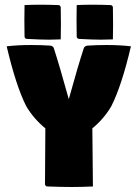

<svg xmlns="http://www.w3.org/2000/svg" viewBox="-20 -775 564 798"><path d="M298.1 -691.2Q298.1 -718.8 298.8 -753.9Q327.9 -755.4 363.5 -755.4Q401.9 -755.4 439.5 -753.9Q443.4 -753.9 446.3 -751Q449.2 -748 449.2 -744.1Q450 -704.6 450 -673.8Q450 -646.5 449.2 -611.3Q419.9 -610.1 399.7 -610.1Q365.7 -610.1 308.6 -613.3Q304.4 -613.5 301.6 -616.3Q298.8 -619.1 298.8 -623Q298.1 -661.6 298.1 -691.2ZM81.3 -691.2Q81.3 -718.8 82 -753.9Q111.1 -755.4 148.7 -755.4Q185.1 -755.4 222.7 -753.9Q226.6 -753.9 229.5 -751Q232.4 -748 232.4 -744.1Q233.2 -704.6 233.2 -673.8Q233.2 -646.5 232.4 -611.3Q203.1 -610.1 182.9 -610.1Q148.9 -610.1 91.8 -613.3Q87.6 -613.5 84.8 -616.3Q82 -619.1 82 -623Q81.3 -661.4 81.3 -691.2ZM7.8 -582.5Q52.7 -587.9 110.1 -587.9Q151.6 -587.9 188.5 -585.4Q193.1 -585.2 197.5 -582.5Q201.9 -579.8 203.4 -575.7Q226.6 -504.6 265.9 -362.8Q303.7 -499.8 328.6 -575.7Q330.1 -579.8 334.5 -582.5Q338.9 -585.2 343.5 -585.4Q380.4 -587.9 421.9 -587.9Q479.2 -587.9 524.2 -582.5Q485.6 -418.2 442.6 -333.5Q412.1 -281.2 363.8 -241.5Q365.7 -80.1 366.2 0Q319.8 2.2 278.8 2.2Q236.6 2.2 176.8 0Q172.9 0 169.9 -2.9Q167 -5.9 167 -9.8Q167 -82.8 168.5 -241.5Q119.4 -282 89.1 -333.5Q46.6 -417.2 7.8 -582.5Z"/></svg>

Font: Digitalt
Style: Medium
Weight: 500
Designer: gluk
Foundry: gluk
Version: Version 0.60